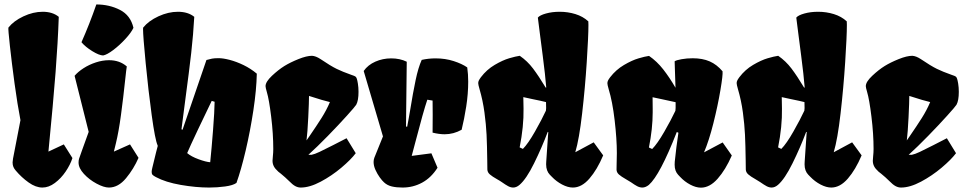

<svg xmlns="http://www.w3.org/2000/svg" viewBox="-20 -841 4389 871"><path d="M37.1 -104.5Q37.1 -108.9 39.1 -121.6L72.8 -295.9Q59.1 -366.7 46.1 -461.7Q33.2 -556.6 24.9 -632.6Q16.6 -708.5 18.1 -715.8Q42 -746.1 86.2 -766.8Q130.4 -787.6 173.8 -787.6Q218.8 -787.6 246.6 -764.6Q242.7 -650.4 232.2 -514.2Q221.7 -377.9 199.7 -153.3L269.5 -186L308.6 -124Q298.8 -93.8 277.8 -62.7Q256.8 -31.7 229 -11Q201.2 9.8 172.4 9.8Q142.1 9.8 109.9 -13.2Q77.6 -36.1 51.3 -67.4Q44.4 -75.2 40.8 -83.7Q37.1 -92.3 37.1 -104.5Z M447.8 -589.4Q464.8 -592.3 493.7 -614Q522.5 -635.7 548.8 -664.3Q575.2 -692.9 585.4 -714.8Q572.3 -771.5 524.2 -796.1Q476.1 -820.8 417 -820.8Q386.2 -731.9 349.6 -649.4Q367.2 -628.4 398.4 -609.1Q429.7 -589.8 447.8 -589.4ZM351.6 -157.7Q369.6 -206.1 382.3 -242.7L318.4 -497.1Q333.5 -515.1 358.9 -531.5Q384.3 -547.9 414.8 -557.9Q445.3 -567.9 474.6 -567.9Q522.9 -567.9 555.2 -539.6Q552.7 -524.9 548.8 -487.3Q539.1 -395.5 528.8 -319.6Q518.6 -243.7 505.9 -191.4L496.6 -153.3L569.8 -186L608.4 -125Q586.9 -75.2 551.8 -32.7Q516.6 9.8 474.1 9.8Q451.2 9.8 418 -8.1Q384.8 -25.9 360.6 -52.2Q336.4 -78.6 336.4 -103.5Q336.4 -112.8 338.4 -120.1Q340.3 -127.4 351.6 -157.7Z M1145 -506.8Q1143.6 -434.1 1129.4 -340.3Q1115.2 -246.6 1094.5 -158.2Q1073.7 -69.8 1052.7 -11.2Q1037.1 0 1001.2 4.9Q965.3 9.8 928.7 9.8Q868.7 9.8 799.8 -2.2Q731 -14.2 687.5 -37.6Q676.3 -43.5 672.1 -47.9Q668 -52.2 668 -61Q668 -67.9 670.9 -79.6L688 -149.9L695.8 -179.7H694.8L695.3 -180.7Q683.6 -206.1 668.2 -318.6Q652.8 -431.2 640.9 -554.4Q628.9 -677.7 628.9 -709.5Q628.9 -714.8 629.4 -715.8Q654.3 -746.6 699 -767.1Q743.7 -787.6 787.1 -787.6Q833 -787.6 861.3 -764.6Q856.9 -684.1 847.4 -600.3Q837.9 -516.6 821.3 -393.6Q814.9 -347.2 803.2 -254.4L808.1 -252.4L916.5 -568.8Q930.7 -572.8 941.7 -575Q952.6 -577.1 971.7 -577.1Q992.2 -577.1 1022.2 -569.3Q1052.2 -561.5 1085 -545.7Q1117.7 -529.8 1145 -506.8ZM953.6 -379.4 940.4 -383.3Q917 -335.4 878.4 -253.9Q839.8 -172.4 829.1 -146.5Q847.2 -130.9 880.6 -118.7Q914.1 -106.4 933.6 -105Q939.9 -166 946.5 -251.2Q953.1 -336.4 953.6 -379.4Z M1393.1 -138.7Q1407.7 -141.6 1429.4 -151.9Q1451.2 -162.1 1490.2 -182.1Q1520.5 -198.2 1552.2 -213.9L1593.8 -146Q1572.3 -117.2 1528.6 -80.3Q1484.9 -43.5 1434.8 -16.8Q1384.8 9.8 1344.2 9.8Q1331.5 9.8 1319.3 3.2Q1307.1 -3.4 1292.5 -18.6Q1279.8 -31.2 1273.4 -36.6Q1263.2 -45.9 1254.2 -53Q1245.1 -60.1 1242.7 -62Q1227.5 -75.7 1221.9 -87.2Q1216.3 -98.6 1216.3 -111.8Q1216.3 -120.6 1217.8 -131.3Q1219.7 -149.9 1219.7 -165Q1219.7 -233.4 1210.2 -311.5Q1200.7 -389.6 1190.4 -423.8Q1184.6 -443.8 1184.6 -450.2Q1184.6 -469.7 1213.6 -497.1Q1242.7 -524.4 1270 -541.5Q1296.9 -558.1 1334 -573Q1371.1 -587.9 1395.5 -587.9Q1412.6 -586.9 1433.6 -573.2Q1480.5 -541.5 1507.1 -528.6Q1533.7 -515.6 1572.3 -502L1585.9 -497.1Q1591.8 -494.6 1594.2 -492.2Q1596.7 -489.7 1598.9 -483.2Q1601.1 -476.6 1603.5 -461.9Q1606.4 -444.3 1606.4 -424.3Q1606.4 -385.3 1596.2 -366.2Q1591.8 -358.4 1554.2 -316.7Q1516.6 -274.9 1467.8 -224.9Q1418.9 -174.8 1378.9 -138.7ZM1381.8 -405.8Q1381.8 -378.9 1378.4 -308.6Q1375 -238.3 1370.6 -205.1L1370.1 -203.6L1383.8 -223.1Q1416 -270 1438.7 -305.9Q1461.4 -341.8 1476.6 -377.9Q1450.2 -383.8 1381.8 -405.8Z M1840.3 -339.4Q1853.5 -420.9 1865.5 -477.8Q1877.4 -534.7 1893.1 -569.3Q1923.8 -576.2 1955.6 -576.2Q2000 -576.2 2037.8 -564Q2075.7 -551.8 2099.6 -535.2Q2104 -504.4 2104 -470.7Q2104 -415.5 2095 -357.7Q2085.9 -299.8 2074.2 -252.4Q2037.6 -231.9 1997.1 -231.9Q1972.7 -231.9 1942.4 -239.3Q1942.9 -256.3 1942.9 -320.3Q1942.9 -367.2 1942.4 -384.8L1918.5 -388.7Q1900.4 -335.4 1864.7 -197.8L1847.7 -133.8L1937 -145.5L1964.8 -80.1Q1936 -34.7 1895 -12.5Q1854 9.8 1806.2 9.8Q1778.8 9.8 1757.8 4.9Q1736.8 0 1722.2 -13.7Q1713.9 -21 1702.9 -36.1Q1691.9 -51.3 1683.3 -70.1Q1674.8 -88.9 1674.8 -106Q1674.8 -116.7 1678.2 -125.5L1717.3 -222.2L1629.9 -519Q1648.9 -546.4 1682.6 -561.3Q1716.3 -576.2 1754.4 -576.2Q1794.4 -576.2 1825.2 -561L1821.8 -267.1L1827.1 -266.1Q1829.6 -277.8 1833.7 -301.5Q1837.9 -325.2 1840.3 -339.4Z M2716.3 -136.2Q2689 -71.3 2653.8 -30.8Q2618.7 9.8 2578.6 9.8Q2556.2 9.8 2530 -3.9Q2503.9 -17.6 2483.4 -39.1Q2481.9 -40.5 2474.1 -48.6Q2466.3 -56.6 2461.9 -68.4Q2457.5 -80.1 2457.5 -95.7Q2457.5 -103.5 2458 -107.9Q2460 -129.9 2465.8 -222.7L2467.3 -241.7L2464.8 -242.7Q2438 -171.4 2402.8 -100.1Q2367.7 -28.8 2336.9 -2.4Q2322.8 9.8 2308.1 9.8Q2296.9 9.8 2285.4 3.7Q2273.9 -2.4 2255.9 -15.1Q2247.6 -21 2234.4 -28.3Q2213.4 -40 2202.4 -49.6Q2191.4 -59.1 2190.9 -71.8L2190.4 -112.3Q2189.5 -183.1 2187.3 -229.7Q2185.1 -276.4 2177.7 -330.8Q2170.4 -385.3 2155.3 -437Q2149.4 -457 2149.4 -463.9Q2149.4 -469.7 2152.1 -475.6Q2154.8 -481.4 2161.6 -490.7Q2188 -525.4 2224.1 -546.6Q2260.3 -567.9 2290 -576.7Q2319.8 -585.4 2337.9 -587.9Q2372.6 -564 2398.2 -530Q2423.8 -496.1 2455.6 -443.4L2458 -444.3Q2453.6 -500 2442.1 -588.1Q2430.7 -676.3 2428.7 -691.9Q2420.9 -751.5 2419.9 -761.2Q2428.7 -772 2456.8 -779.8Q2484.9 -787.6 2519 -787.6Q2556.2 -787.6 2590.3 -777.1Q2624.5 -766.6 2648.9 -744.1Q2649.4 -741.7 2649.4 -728Q2649.4 -677.2 2641.8 -560.1Q2634.3 -442.9 2620.8 -326.2Q2607.4 -209.5 2589.8 -150.4L2673.3 -195.3ZM2456.5 -338.9 2457.5 -350.6 2457 -377.9Q2438 -382.8 2394.5 -391.6L2354 -400.4L2355 -348.1Q2356.4 -267.6 2337.4 -172.4L2352.1 -165.5Q2375.5 -189 2407 -244.4Q2438.5 -299.8 2456.5 -338.9Z M3299.8 -135.7Q3271.5 -70.8 3235.6 -30.3Q3199.7 10.3 3159.7 10.3Q3137.2 10.3 3111.3 -3.4Q3085.4 -17.1 3065.4 -38.6Q3063.5 -40.5 3056.2 -48.3Q3048.8 -56.2 3044.7 -67.4Q3040.5 -78.6 3040.5 -93.8Q3040.5 -102.5 3041 -107.4Q3047.9 -175.3 3057.6 -238.8L3050.3 -242.2Q2973.6 -45.9 2923.3 -2Q2908.2 9.8 2894 9.8Q2882.3 9.8 2870.6 3.7Q2858.9 -2.4 2841.8 -14.6Q2835.4 -19 2819.8 -27.8Q2798.3 -40 2787.8 -49.3Q2777.3 -58.6 2776.9 -71.3Q2776.9 -85 2777.3 -95.7Q2778.3 -127 2778.3 -146.5Q2778.3 -210.4 2768.3 -295.7Q2758.3 -380.9 2741.2 -436.5Q2735.4 -456.5 2735.4 -463.4Q2735.4 -469.2 2738 -475.1Q2740.7 -481 2747.6 -490.2Q2774.4 -524.9 2810.5 -546.1Q2846.7 -567.4 2876.5 -576.2Q2906.2 -585 2924.3 -587.4Q2960 -563 2988.8 -526.1Q3017.6 -489.3 3044.4 -442.9Q3043.9 -472.7 3041.5 -530.3L3040.5 -563Q3048.8 -568.4 3072.3 -572.5Q3095.7 -576.7 3122.6 -576.7Q3167 -576.7 3199.5 -562.5Q3231.9 -548.3 3257.8 -517.6Q3259.8 -501 3248 -431.4Q3236.3 -361.8 3216.3 -282.2Q3196.3 -202.6 3173.8 -149.9L3258.3 -194.8ZM3043.9 -338.4Q3044.9 -350.1 3044.9 -351.6V-377.4Q3017.6 -383.8 2981.9 -391.1L2940.4 -399.9L2940.9 -347.7V-331.5Q2940.9 -257.3 2923.8 -171.9L2938.5 -165Q2961.9 -188.5 2993.4 -243.2Q3024.9 -297.9 3043.9 -338.4Z M3888.7 -136.2Q3861.3 -71.3 3826.2 -30.8Q3791 9.8 3751 9.8Q3728.5 9.8 3702.4 -3.9Q3676.3 -17.6 3655.8 -39.1Q3654.3 -40.5 3646.5 -48.6Q3638.7 -56.6 3634.3 -68.4Q3629.9 -80.1 3629.9 -95.7Q3629.9 -103.5 3630.4 -107.9Q3632.3 -129.9 3638.2 -222.7L3639.6 -241.7L3637.2 -242.7Q3610.4 -171.4 3575.2 -100.1Q3540 -28.8 3509.3 -2.4Q3495.1 9.8 3480.5 9.8Q3469.2 9.8 3457.8 3.7Q3446.3 -2.4 3428.2 -15.1Q3419.9 -21 3406.7 -28.3Q3385.7 -40 3374.8 -49.6Q3363.8 -59.1 3363.3 -71.8L3362.8 -112.3Q3361.8 -183.1 3359.6 -229.7Q3357.4 -276.4 3350.1 -330.8Q3342.8 -385.3 3327.6 -437Q3321.8 -457 3321.8 -463.9Q3321.8 -469.7 3324.5 -475.6Q3327.1 -481.4 3334 -490.7Q3360.4 -525.4 3396.5 -546.6Q3432.6 -567.9 3462.4 -576.7Q3492.2 -585.4 3510.3 -587.9Q3544.9 -564 3570.6 -530Q3596.2 -496.1 3627.9 -443.4L3630.4 -444.3Q3626 -500 3614.5 -588.1Q3603 -676.3 3601.1 -691.9Q3593.3 -751.5 3592.3 -761.2Q3601.1 -772 3629.2 -779.8Q3657.2 -787.6 3691.4 -787.6Q3728.5 -787.6 3762.7 -777.1Q3796.9 -766.6 3821.3 -744.1Q3821.8 -741.7 3821.8 -728Q3821.8 -677.2 3814.2 -560.1Q3806.6 -442.9 3793.2 -326.2Q3779.8 -209.5 3762.2 -150.4L3845.7 -195.3ZM3628.9 -338.9 3629.9 -350.6 3629.4 -377.9Q3610.4 -382.8 3566.9 -391.6L3526.4 -400.4L3527.3 -348.1Q3528.8 -267.6 3509.8 -172.4L3524.4 -165.5Q3547.9 -189 3579.3 -244.4Q3610.8 -299.8 3628.9 -338.9Z M4116.2 -138.7Q4130.9 -141.6 4152.6 -151.9Q4174.3 -162.1 4213.4 -182.1Q4243.7 -198.2 4275.4 -213.9L4316.9 -146Q4295.4 -117.2 4251.7 -80.3Q4208 -43.5 4158 -16.8Q4107.9 9.8 4067.4 9.8Q4054.7 9.8 4042.5 3.2Q4030.3 -3.4 4015.6 -18.6Q4002.9 -31.2 3996.6 -36.6Q3986.3 -45.9 3977.3 -53Q3968.3 -60.1 3965.8 -62Q3950.7 -75.7 3945.1 -87.2Q3939.5 -98.6 3939.5 -111.8Q3939.5 -120.6 3940.9 -131.3Q3942.9 -149.9 3942.9 -165Q3942.9 -233.4 3933.3 -311.5Q3923.8 -389.6 3913.6 -423.8Q3907.7 -443.8 3907.7 -450.2Q3907.7 -469.7 3936.8 -497.1Q3965.8 -524.4 3993.2 -541.5Q4020 -558.1 4057.1 -573Q4094.2 -587.9 4118.7 -587.9Q4135.7 -586.9 4156.7 -573.2Q4203.6 -541.5 4230.2 -528.6Q4256.8 -515.6 4295.4 -502L4309.1 -497.1Q4314.9 -494.6 4317.4 -492.2Q4319.8 -489.7 4322 -483.2Q4324.2 -476.6 4326.7 -461.9Q4329.6 -444.3 4329.6 -424.3Q4329.6 -385.3 4319.3 -366.2Q4314.9 -358.4 4277.3 -316.7Q4239.7 -274.9 4190.9 -224.9Q4142.1 -174.8 4102.1 -138.7ZM4105 -405.8Q4105 -378.9 4101.6 -308.6Q4098.1 -238.3 4093.8 -205.1L4093.3 -203.6L4106.9 -223.1Q4139.2 -270 4161.9 -305.9Q4184.6 -341.8 4199.7 -377.9Q4173.3 -383.8 4105 -405.8Z"/></svg>

Font: Fruktur
Style: Regular
Weight: 400
Designer: Viktoriya Grabowska
Foundry: Viktoriya Grabowska
Version: Version 1.004; ttfautohint (v1.4.1)